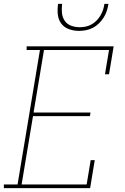

<svg xmlns="http://www.w3.org/2000/svg" viewBox="-30 -975 650 995"><path d="M-10 0V-19H61L177 -716H108V-735H559L535 -590H514L535 -716H198L144 -392H439L436 -373H141L82 -19H419L440 -145H461L437 0ZM379 -815Q352 -815 327 -824Q302 -833 287 -853.5Q272 -874 269.5 -901Q267 -928 271 -955H292Q289 -932 291 -909Q293 -886 305 -868Q317 -850 338 -842Q359 -834 382 -834Q398 -834 413.5 -837Q429 -840 443.5 -848Q458 -856 470 -868Q482 -880 490.5 -894.5Q499 -909 504 -924Q509 -939 511 -955H532Q529 -936 523.5 -918.5Q518 -901 507.5 -884.5Q497 -868 483 -854Q469 -840 451.5 -831Q434 -822 415.5 -818.5Q397 -815 379 -815Z"/></svg>

Font: Iosevka Curly Slab ThEx
Style: Italic
Weight: 100
Width: 7
Italic angle: -9°
Monospace: yes
Designer: Belleve Invis
Foundry: Belleve Invis
Version: Version 11.1.0; ttfautohint (v1.8.3)